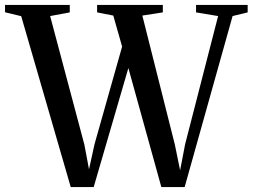

<svg xmlns="http://www.w3.org/2000/svg" viewBox="-40 -763 1030 783"><path d="M-19.5 -713V-743H244.5V-712.5L164.5 -697.5L304 -173.5L323 -72.5L345.5 -175L458 -573L422 -699.5L356 -712.5V-743H624V-712.5L540.5 -699.5L673 -173.5L694.5 -68.5L715 -175L849.5 -697.5L759.5 -712.5V-743H970V-712.5L908.5 -697.5L713 0H618L483.5 -485.5L342 0H248.5L46.5 -697Z"/></svg>

Font: Merriweather 96pt Medium
Style: Regular
Weight: 500
Version: Version 2.100